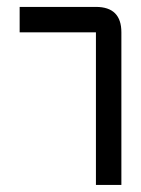

<svg xmlns="http://www.w3.org/2000/svg" viewBox="-20 -618 406 553"><path d="M329.6 -524.9V-85.4H256.3V-524.9H36.6V-598.1H256.3Q329.6 -598.1 329.6 -524.9Z"/></svg>

Font: BabelStone Khitan Seal Glyphs
Style: Regular
Weight: 400
Designer: Andrew West
Foundry: BabelStone
Version: Version 1.004